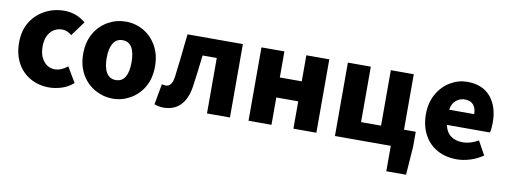

<svg xmlns="http://www.w3.org/2000/svg" viewBox="-62 -926 3875 1466"><g transform="rotate(10 1875.0 -193.0)"><path d="M179 -22Q114 -58 77 -125.5Q40 -193 40 -285Q40 -379 82 -446Q123 -511 191 -547Q259 -583 339 -583Q434 -583 505 -522L422 -409Q386 -439 350 -439Q292 -439 257 -397.5Q222 -356 222 -285Q222 -215 256.5 -172.5Q291 -130 343 -130Q392 -130 442 -170L511 -53Q472 -18 422 -2Q372 14 323 14Q244 14 179 -22Z M680 -22Q614 -59 575.5 -126.5Q537 -194 537 -285Q537 -379 577 -446Q615 -511 679 -547Q743 -583 816 -583Q890 -583 953.5 -547Q1017 -511 1055.5 -443Q1094 -375 1094 -285Q1094 -192 1055 -124Q1016 -58 952.5 -22Q889 14 816 14Q745 14 680 -22ZM912 -285Q912 -360 888 -399.5Q864 -439 816 -439Q768 -439 743.5 -398.5Q719 -358 719 -285Q719 -211 743.5 -170.5Q768 -130 816 -130Q864 -130 888 -169.5Q912 -209 912 -285Z M1140 1 1169 -159 1183 -157Q1193 -155 1198 -155Q1222 -155 1237 -173.5Q1252 -192 1258 -235Q1271 -340 1278 -402Q1286 -488 1296 -569H1725V0H1547V-430H1437Q1421 -287 1406 -185Q1392 -88 1342.5 -37Q1293 14 1210 14Q1177 14 1140 1Z M1869 -569H2047V-367H2217V-569H2395V0H2217V-212H2047V0H1869Z M2972 0H2539V-569H2717V-139H2872V-569H3050V-139H3141V-22L3125 197H2972Z M3194 -285Q3194 -375 3232.5 -442.5Q3271 -510 3333 -546.5Q3395 -583 3464 -583Q3581 -583 3644.5 -509Q3708 -435 3708 -309Q3708 -262 3700 -232H3366Q3378 -176 3414.5 -149Q3451 -122 3508 -122Q3567 -122 3628 -158L3687 -51Q3643 -20 3589 -3Q3535 14 3484 14Q3398 14 3332.5 -22.5Q3267 -59 3230.5 -127Q3194 -195 3194 -285ZM3467 -447Q3430 -447 3400.5 -422.5Q3371 -398 3363 -349H3557Q3557 -394 3535 -420.5Q3513 -447 3467 -447Z"/></g></svg>

Font: Merged Yaku Han JP Black
Style: Regular
Weight: 900
Designer: Ryoko NISHIZUKA 西塚涼子 (kana, bopomofo & ideographs); Paul D. Hunt (Latin, Greek & Cyrillic); Sandoll Communications 산돌커뮤니
Foundry: Adobe
Version: Version 2.004